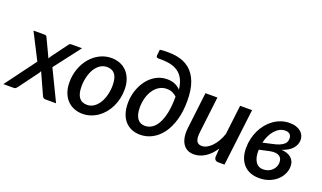

<svg xmlns="http://www.w3.org/2000/svg" viewBox="-110 -1167 2706 1616"><g transform="rotate(20 1243.0 -359.0)"><path d="M303 -275 436 0H339.5Q328 0 321.5 -6Q315 -12 311.5 -20.5L225 -211.5Q222.5 -205.5 219.8 -200.2Q217 -195 213.5 -190L88 -20Q82.5 -12 75.5 -6Q68.5 0 58 0H-36L168 -275.5L48 -510H144.5Q156 -510 161 -507Q166 -504 169.5 -496L246.5 -333Q249.5 -338.5 253 -344.5Q256.5 -350.5 260.5 -356.5L362 -494Q371.5 -510 386.5 -510H483Z M684 -76.5Q717.5 -76.5 745 -95.2Q772.5 -114 791.8 -145.5Q811 -177 821.5 -218.2Q832 -259.5 832 -304.5Q832 -370.5 807.8 -402.2Q783.5 -434 736 -434Q702 -434 674.8 -415.5Q647.5 -397 628.5 -366Q609.5 -335 599 -293.5Q588.5 -252 588.5 -206.5Q588.5 -76.5 684 -76.5ZM674.5 7.5Q632.5 7.5 597 -6.8Q561.5 -21 535.8 -48.2Q510 -75.5 495.5 -115.2Q481 -155 481 -205.5Q481 -271 501.8 -328Q522.5 -385 558.5 -427.2Q594.5 -469.5 642.8 -493.8Q691 -518 746 -518Q788 -518 823.5 -503.8Q859 -489.5 884.5 -462.2Q910 -435 924.5 -395.2Q939 -355.5 939 -305Q939 -262 929.5 -222Q920 -182 903 -147.2Q886 -112.5 861.8 -84Q837.5 -55.5 808.2 -35.2Q779 -15 745 -3.8Q711 7.5 674.5 7.5Z M1362 -396Q1346 -412.5 1323 -422.8Q1300 -433 1272 -433Q1235 -433 1205 -415Q1175 -397 1154 -366.2Q1133 -335.5 1121.5 -294.8Q1110 -254 1110 -208.5Q1110 -174 1116.8 -149.2Q1123.5 -124.5 1135.8 -108.2Q1148 -92 1165 -84.5Q1182 -77 1203 -77Q1235.5 -77 1264.5 -95.5Q1293.5 -114 1315.2 -153Q1337 -192 1349.5 -252.2Q1362 -312.5 1362 -396ZM1102.5 -722.5Q1186 -731.5 1253.5 -719.8Q1321 -708 1368.5 -669.5Q1416 -631 1441.8 -563.5Q1467.5 -496 1467.5 -394Q1467.5 -298.5 1445.5 -224Q1423.5 -149.5 1385.8 -98.2Q1348 -47 1297.5 -20Q1247 7 1190 7Q1149.5 7 1115 -6.8Q1080.5 -20.5 1055.5 -47.8Q1030.5 -75 1016.8 -115.2Q1003 -155.5 1003 -209Q1003 -266.5 1020.8 -320.8Q1038.5 -375 1070.5 -417.2Q1102.5 -459.5 1147.8 -485Q1193 -510.5 1248.5 -510.5Q1286.5 -510.5 1315.8 -498Q1345 -485.5 1368.5 -461.5Q1362 -516.5 1343.2 -553Q1324.5 -589.5 1293.5 -611.2Q1262.5 -633 1218.8 -641.8Q1175 -650.5 1118.5 -649Q1104.5 -649 1100 -655Q1095.5 -661 1097 -673.5Z M2006 -510 1944.5 0H1891Q1852 0 1852 -38L1857 -111.5Q1818 -52 1769.8 -22.2Q1721.5 7.5 1670.5 7.5Q1638.5 7.5 1613.5 -5.2Q1588.5 -18 1572.5 -42.8Q1556.5 -67.5 1550.5 -103.5Q1544.5 -139.5 1550 -186L1588.5 -510H1695.5L1657 -186Q1650 -131.5 1663.2 -106.5Q1676.5 -81.5 1711 -81.5Q1732 -81.5 1754.5 -93.2Q1777 -105 1798 -126.5Q1819 -148 1837 -178.5Q1855 -209 1867.5 -246.5L1899 -510Z M2172.5 -209.5Q2171.5 -178 2177.2 -152.5Q2183 -127 2194.8 -109Q2206.5 -91 2224.8 -81.8Q2243 -72.5 2268 -73.5Q2290.5 -74 2309.8 -82.2Q2329 -90.5 2343.2 -104.5Q2357.5 -118.5 2365.5 -136.5Q2373.5 -154.5 2373.5 -174.5Q2373.5 -191 2368 -205Q2362.5 -219 2349.8 -228Q2337 -237 2316.5 -239.8Q2296 -242.5 2266.5 -237L2172.5 -216.5ZM2262.5 -301Q2301.5 -308.5 2325.2 -319Q2349 -329.5 2362.2 -341.5Q2375.5 -353.5 2379.8 -366.5Q2384 -379.5 2384 -392.5Q2384 -402.5 2381.2 -411.8Q2378.5 -421 2372 -428.2Q2365.5 -435.5 2354.8 -439.8Q2344 -444 2328.5 -444Q2303 -444 2279.8 -432Q2256.5 -420 2237.2 -398.5Q2218 -377 2203.5 -347.2Q2189 -317.5 2181 -282.5ZM2354 -281Q2380 -279.5 2401.8 -272.2Q2423.5 -265 2439.2 -252Q2455 -239 2463.8 -219.8Q2472.5 -200.5 2472.5 -175.5Q2472.5 -141 2457.2 -108.2Q2442 -75.5 2413.8 -49.8Q2385.5 -24 2345.8 -8.2Q2306 7.5 2256.5 7.5Q2210 7.5 2174.8 -7Q2139.5 -21.5 2115.5 -48Q2091.5 -74.5 2079.2 -111.8Q2067 -149 2067 -194.5Q2067 -237 2076.2 -277.2Q2085.5 -317.5 2102.8 -353.2Q2120 -389 2144.8 -419Q2169.5 -449 2200 -470.8Q2230.5 -492.5 2266.2 -504.8Q2302 -517 2342 -517Q2376 -517 2401 -508.5Q2426 -500 2442.8 -485.5Q2459.5 -471 2467.8 -452.2Q2476 -433.5 2476 -412.5Q2476 -373 2446.8 -337.8Q2417.5 -302.5 2354 -281Z"/></g></svg>

Font: Lato SemiBold
Style: Italic
Weight: 600
Italic angle: -7°
Designer: Lukasz Dziedzic with Adam Twardoch and Botio Nikoltchev
Foundry: tyPoland Lukasz Dziedzic
Version: Version 2.015; 2015-08-06; http://www.latofonts.com/